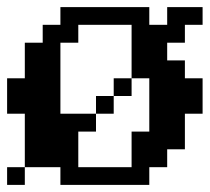

<svg xmlns="http://www.w3.org/2000/svg" viewBox="-20 -520 590 540"><path d="M399.9 -49.8V0H149.9V-49.8H49.8V-200.2H0V-299.8H49.8V-399.9H100.1V-450.2H149.9V-500H399.9V-450.2H450.2V-500H549.8V-450.2H500V-399.9H450.2V-350.1H500V-299.8H549.8V-200.2H500V-100.1H450.2V-49.8ZM299.8 -250V-200.2H250V-250H299.8V-299.8H350.1V-450.2H200.2V-399.9H149.9V-200.2H250V-149.9H200.2V-49.8H350.1V-149.9H399.9V-299.8H350.1V-250ZM0 0V-49.8H49.8V0Z"/></svg>

Font: Redaction 50
Style: Bold
Weight: 700
Designer: Jeremy Mickel / Forest Young
Foundry: MCKL
Version: Version 2.001;hotconv 1.0.113;makeotfexe 2.5.65598 DEVELOPME